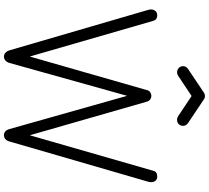

<svg xmlns="http://www.w3.org/2000/svg" viewBox="-63 -1001 1064 978"><g transform="rotate(90 469.0 -512.0)"><path d="M268 0Q257 0 248.5 -8Q240 -16 237 -26L30 -736Q25 -754 33 -767.5Q41 -781 58 -781Q68 -781 75.5 -776.5Q83 -772 87 -758L280 -90H256L440 -732Q442 -740 450.5 -745.5Q459 -751 468 -751Q478 -751 486 -745.5Q494 -740 497 -731L681 -90H657L850 -761Q855 -781 879 -781Q896 -781 903.5 -768Q911 -755 906 -736L700 -26Q696 -13 687.5 -6.5Q679 0 669 0Q657 0 649 -7.5Q641 -15 638 -26L456 -670H480L300 -26Q296 -14 287.5 -7Q279 0 268 0ZM349 -882Q336 -882 326.5 -890.5Q317 -899 317 -912Q317 -929 333 -939L454 -1020Q462 -1024 469 -1024Q474 -1024 477.5 -1023Q481 -1022 484 -1020L605 -939Q621 -929 621 -912Q621 -899 612.5 -890.5Q604 -882 590 -882Q584 -882 580 -883.5Q576 -885 571 -888L469 -956L367 -888Q358 -882 349 -882Z"/></g></svg>

Font: ComfortaaLight
Style: Regular
Weight: 300
Designer: Johan Aakerlund
Foundry: Johan Aakerlund
Version: Version 3.104; ttfautohint (v1.8.1.43-b0c9)